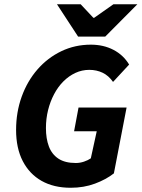

<svg xmlns="http://www.w3.org/2000/svg" viewBox="-20 -875 669 907"><path d="M314 12Q234 12 176.5 -20.5Q119 -53 87.5 -114Q56 -175 56 -261Q56 -345 82.5 -418.5Q109 -492 157 -547Q205 -602 269.5 -633Q334 -664 409 -664Q469 -664 516 -639.5Q563 -615 590 -570L514 -488Q493 -518 464.5 -531.5Q436 -545 402 -545Q367 -545 336 -530.5Q305 -516 279.5 -490.5Q254 -465 235.5 -430Q217 -395 207 -354.5Q197 -314 197 -270Q197 -220 211 -183Q225 -146 256 -125.5Q287 -105 338 -105Q358 -105 377 -111.5Q396 -118 409 -127L437 -255H330L351 -367H578L518 -56Q481 -27 428.5 -7.5Q376 12 314 12ZM349 -702 249 -855H361L421 -791H425L516 -855H629L477 -702Z"/></svg>

Font: Source Sans 3 ExtraLight
Style: Bold Italic
Weight: 700
Italic angle: -11°
Version: Version 3.052;hotconv 1.1.0;makeotfexe 2.6.0